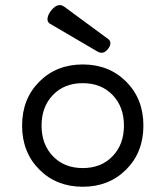

<svg xmlns="http://www.w3.org/2000/svg" viewBox="-20 -711 640 742"><path d="M131.8 -395.3Q65.4 -328.6 65.4 -225.6Q65.4 -122.6 131.8 -55.9Q198.2 10.7 299.8 10.7Q401.4 10.7 467.8 -55.9Q534.2 -122.6 534.2 -225.6Q534.2 -328.6 467.8 -395.3Q401.4 -461.9 299.8 -461.9Q198.2 -461.9 131.8 -395.3ZM415 -344Q459 -298.3 459 -225.6Q459 -152.8 415 -107.2Q371.1 -61.5 299.8 -61.5Q228.5 -61.5 184.6 -107.2Q140.6 -152.8 140.6 -225.6Q140.6 -298.3 184.6 -344Q228.5 -389.6 299.8 -389.6Q371.1 -389.6 415 -344ZM398.9 -559.6Q407.7 -552.2 406.5 -541.5Q405.3 -530.8 395 -519Q377.9 -499.5 356.9 -511.7L174.3 -618.7Q167 -622.6 164.6 -629.6Q162.1 -636.7 165.3 -647.7Q168.5 -658.7 178.2 -670.9Q204.1 -703.1 229 -684.6Z"/></svg>

Font: Courier Prime Code
Style: Regular
Weight: 400
Designer: Alan Dague-Greene
Foundry: Quote-Unquote Apps
Version: Version 3.18